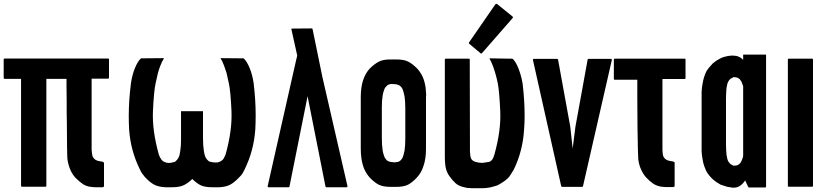

<svg xmlns="http://www.w3.org/2000/svg" viewBox="-42 -990 4426 1015"><path d="M534.2 -675.8Q534.2 -643.6 534.2 -579.1Q534.2 -577.1 532.2 -575.2Q531.2 -574.2 528.3 -574.2Q500 -574.2 442.4 -574.2Q442.4 -448.2 442.4 -196.3Q443.4 -183.6 445.3 -172.9Q446.3 -163.1 450.2 -158.2Q460 -142.6 479.5 -138.7Q500 -134.8 502 -134.8Q502 -134.8 502 -133.8Q502.9 -133.8 503.9 -133.8Q504.9 -132.8 505.9 -131.8Q506.8 -130.9 506.8 -129.9Q507.8 -128.9 507.8 -127Q507.8 -86.9 507.8 -6.8Q507.8 -4.9 506.8 -2.9Q504.9 -1 502.9 -1Q502 -1 502 -1Q502 -1 502 0Q500 0 476.6 0Q453.1 0 448.2 -1Q448.2 -1 440.4 -2Q433.6 -2 431.6 -2.9Q408.2 -7.8 392.6 -19.5Q376 -31.2 357.4 -49.8Q340.8 -67.4 330.1 -91.8Q319.3 -116.2 314.5 -148.4Q313.5 -153.3 312.5 -210Q312.5 -265.6 311.5 -335.9Q311.5 -365.2 310.5 -395.5Q310.5 -425.8 310.5 -453.1Q310.5 -503.9 309.6 -538.1Q309.6 -573.2 309.6 -573.2Q274.4 -573.2 203.1 -573.2Q203.1 -384.8 203.1 -7.8Q203.1 -5.9 201.2 -3.9Q200.2 -2.9 198.2 -2.9Q157.2 -2.9 75.2 -2.9Q72.3 -2.9 71.3 -3.9Q69.3 -5.9 69.3 -7.8Q69.3 -196.3 69.3 -573.2Q41 -573.2 -17.6 -573.2Q-19.5 -573.2 -20.5 -574.2Q-22.5 -576.2 -22.5 -578.1Q-22.5 -610.4 -22.5 -675.8Q-22.5 -678.7 -20.5 -679.7Q-19.5 -680.7 -17.6 -680.7Q165 -680.7 529.3 -680.7Q532.2 -680.7 533.2 -679.7Q534.2 -678.7 534.2 -676.8Q534.2 -676.8 534.2 -675.8Z M1251 -93.8Q1247.1 -86.9 1241.2 -75.2Q1235.4 -64.5 1221.7 -51.8Q1221.7 -50.8 1220.7 -50.8Q1219.7 -49.8 1218.8 -48.8Q1196.3 -25.4 1174.8 -13.7Q1153.3 -2 1116.2 0Q1114.3 0 1099.6 0Q1084 0 1081.1 0Q1041 0 1018.6 -10.7Q997.1 -21.5 974.6 -43.9Q952.1 -21.5 928.7 -10.7Q906.2 0 866.2 0Q864.3 0 849.6 0Q835 0 833 0Q794.9 -2 773.4 -13.7Q751 -25.4 728.5 -49.8Q725.6 -52.7 722.7 -55.7Q719.7 -59.6 716.8 -63.5Q709 -72.3 704.1 -81.1Q700.2 -88.9 697.3 -94.7Q648.4 -193.4 640.6 -305.7Q638.7 -340.8 638.7 -377.9Q638.7 -460 650.4 -550.8Q657.2 -595.7 670.9 -628.9Q684.6 -663.1 701.2 -679.7Q702.1 -680.7 705.1 -681.6Q707 -682.6 710.9 -681.6Q747.1 -682.6 820.3 -682.6Q827.1 -682.6 822.3 -676.8Q816.4 -669.9 805.7 -642.6Q799.8 -627.9 793 -604.5Q787.1 -581.1 780.3 -547.9Q771.5 -507.8 766.6 -404.3Q761.7 -300.8 797.9 -171.9Q799.8 -167 801.8 -163.1Q802.7 -159.2 804.7 -155.3Q805.7 -155.3 806.6 -155.3Q810.5 -145.5 816.4 -140.6Q823.2 -134.8 830.1 -132.8Q846.7 -126 863.3 -129.9Q879.9 -133.8 880.9 -133.8Q886.7 -136.7 891.6 -142.6Q896.5 -147.5 900.4 -154.3Q904.3 -161.1 907.2 -170.9Q909.2 -180.7 911.1 -193.4Q913.1 -205.1 914.1 -220.7Q915 -237.3 915 -255.9Q915 -304.7 915 -402.3Q954.1 -402.3 1031.2 -402.3Q1031.2 -354.5 1031.2 -259.8Q1031.2 -241.2 1032.2 -224.6Q1033.2 -209 1035.2 -196.3Q1037.1 -183.6 1039.1 -173.8Q1042 -163.1 1045.9 -156.2Q1049.8 -149.4 1054.7 -144.5Q1059.6 -138.7 1065.4 -135.7Q1069.3 -134.8 1085 -131.8Q1099.6 -129.9 1110.4 -131.8Q1131.8 -137.7 1140.6 -152.3Q1148.4 -168 1150.4 -172.9Q1186.5 -300.8 1181.6 -405.3Q1176.8 -508.8 1168 -548.8Q1161.1 -582 1155.3 -605.5Q1148.4 -627.9 1142.6 -642.6Q1131.8 -669.9 1127 -676.8Q1121.1 -682.6 1127.9 -682.6Q1165 -682.6 1238.3 -681.6Q1242.2 -682.6 1245.1 -681.6Q1247.1 -680.7 1248 -679.7Q1264.6 -663.1 1278.3 -628.9Q1292 -595.7 1298.8 -550.8Q1309.6 -460.9 1309.6 -380.9Q1309.6 -342.8 1307.6 -305.7Q1299.8 -193.4 1251 -93.8Z M1793.9 -2Q1793 -1 1792 -1Q1791 0 1790 0Q1754.9 0 1683.6 0Q1682.6 0 1680.7 -1Q1678.7 -2.9 1678.7 -3.9Q1647.5 -163.1 1584 -481.4Q1551.8 -322.3 1488.3 -3.9Q1488.3 -2.9 1487.3 -1Q1486.3 0 1483.4 0Q1448.2 0 1377.9 0Q1377 0 1376 0Q1374 -1 1374 -2Q1373 -2.9 1373 -3.9Q1373 -4.9 1373 -5.9Q1422.9 -227.5 1523.4 -671.9Q1523.4 -673.8 1525.4 -679.7Q1526.4 -685.5 1529.3 -696.3Q1519.5 -741.2 1499 -833Q1499 -834 1498 -835Q1498 -835.9 1499 -836.9Q1499 -838.9 1500 -838.9Q1500 -838.9 1502 -838.9Q1536.1 -838.9 1605.5 -839.8Q1608.4 -839.8 1609.4 -838.9Q1610.4 -837.9 1610.4 -835.9Q1627.9 -752 1662.1 -584Q1706.1 -391.6 1794.9 -5.9Q1794.9 -4.9 1794.9 -3.9Q1794.9 -2.9 1793.9 -2Z M2210 -474.6Q2210 -383.8 2210 -203.1Q2210 -151.4 2197.3 -114.3Q2185.5 -76.2 2162.1 -51.8Q2138.7 -26.4 2115.2 -13.7Q2092.8 -2 2049.8 -2Q2047.9 -2 2045.9 -2Q2043.9 -2 2043 -2Q2042 -2 2040 -2Q2036.1 -2 2032.2 -2Q2028.3 -2 2025.4 -2Q1983.4 -2 1960 -13.7Q1937.5 -25.4 1912.1 -51.8Q1896.5 -69.3 1884.8 -93.8Q1874 -118.2 1869.1 -149.4Q1867.2 -162.1 1866.2 -175.8Q1865.2 -189.5 1865.2 -204.1Q1865.2 -294.9 1865.2 -476.6Q1865.2 -527.3 1877 -564.5Q1889.6 -602.5 1912.1 -627Q1937.5 -652.3 1960.9 -664.1Q1982.4 -675.8 2022.5 -675.8Q2025.4 -675.8 2027.3 -675.8Q2029.3 -675.8 2031.2 -675.8Q2033.2 -675.8 2034.2 -675.8Q2035.2 -675.8 2037.1 -675.8Q2041 -675.8 2044.9 -675.8Q2048.8 -675.8 2051.8 -675.8Q2093.8 -675.8 2116.2 -664.1Q2139.6 -652.3 2165 -626Q2180.7 -608.4 2192.4 -584Q2203.1 -559.6 2208 -527.3Q2209 -514.6 2210 -502Q2210 -496.1 2210.9 -491.2Q2210.9 -483.4 2210 -474.6ZM2100.6 -416Q2100.6 -435.5 2099.6 -451.2Q2097.7 -466.8 2096.7 -479.5Q2094.7 -492.2 2091.8 -502Q2088.9 -512.7 2085.9 -519.5Q2082 -527.3 2077.1 -532.2Q2072.3 -537.1 2066.4 -540Q2055.7 -544.9 2045.9 -544.9Q2037.1 -545.9 2030.3 -545.9Q2028.3 -545.9 2026.4 -545.9Q2024.4 -545.9 2022.5 -545.9Q2019.5 -544.9 2016.6 -543.9Q2013.7 -543 2010.7 -542Q2004.9 -539.1 2000 -533.2Q1995.1 -528.3 1991.2 -521.5Q1988.3 -514.6 1985.4 -504.9Q1982.4 -495.1 1980.5 -482.4Q1978.5 -470.7 1977.5 -455.1Q1976.6 -438.5 1976.6 -419.9Q1976.6 -400.4 1976.6 -360.4Q1976.6 -327.1 1976.6 -261.7Q1976.6 -243.2 1977.5 -226.6Q1979.5 -210.9 1980.5 -197.3Q1982.4 -184.6 1985.4 -174.8Q1988.3 -165 1991.2 -158.2Q1995.1 -151.4 2000 -145.5Q2004.9 -140.6 2010.7 -137.7Q2014.6 -135.7 2024.4 -133.8Q2034.2 -132.8 2043.9 -131.8Q2044.9 -131.8 2046.9 -131.8Q2047.9 -132.8 2050.8 -132.8Q2054.7 -133.8 2059.6 -133.8Q2065.4 -134.8 2066.4 -135.7Q2072.3 -138.7 2077.1 -143.6Q2082 -149.4 2085.9 -155.3Q2088.9 -163.1 2091.8 -172.9Q2094.7 -182.6 2096.7 -194.3Q2098.6 -207 2099.6 -222.7Q2100.6 -239.3 2100.6 -257.8Q2100.6 -310.5 2100.6 -416Z M2673.8 -92.8Q2666 -79.1 2651.4 -57.6Q2635.7 -36.1 2588.9 -10.7Q2569.3 -3.9 2547.9 1Q2525.4 4.9 2508.8 4.9Q2487.3 4.9 2444.3 4.9Q2444.3 4.9 2444.3 3.9Q2437.5 3.9 2430.7 3.9Q2422.9 2.9 2417 1Q2384.8 -4.9 2366.2 -21.5Q2347.7 -39.1 2334 -58.6Q2321.3 -76.2 2315.4 -98.6Q2309.6 -122.1 2309.6 -164.1Q2309.6 -227.5 2309.6 -356.4Q2309.6 -461.9 2309.6 -674.8Q2309.6 -676.8 2310.5 -678.7Q2312.5 -679.7 2314.5 -679.7Q2355.5 -679.7 2436.5 -679.7Q2438.5 -679.7 2440.4 -678.7Q2441.4 -676.8 2441.4 -674.8Q2441.4 -512.7 2442.4 -189.5Q2443.4 -172.9 2444.3 -167Q2445.3 -160.2 2447.3 -154.3Q2453.1 -139.6 2472.7 -133.8Q2492.2 -128.9 2507.8 -128.9Q2519.5 -129.9 2541 -133.8Q2561.5 -136.7 2571.3 -171.9Q2607.4 -299.8 2602.5 -403.3Q2597.7 -506.8 2589.8 -547.9Q2583 -581.1 2576.2 -603.5Q2569.3 -627 2563.5 -641.6Q2552.7 -668.9 2547.9 -675.8Q2543 -681.6 2549.8 -681.6Q2585.9 -680.7 2659.2 -679.7Q2663.1 -680.7 2666 -679.7Q2668.9 -678.7 2669.9 -677.7Q2686.5 -660.2 2699.2 -627Q2712.9 -592.8 2720.7 -548.8Q2731.4 -459 2731.4 -377.9Q2731.4 -340.8 2728.5 -304.7Q2721.7 -191.4 2673.8 -92.8ZM2438.5 -758.8Q2437.5 -759.8 2436.5 -761.7Q2436.5 -762.7 2436.5 -762.7Q2436.5 -764.6 2437.5 -765.6Q2484.4 -833 2577.1 -967.8Q2578.1 -968.8 2579.1 -968.8Q2581.1 -969.7 2582 -969.7Q2582 -969.7 2584 -969.7Q2585 -969.7 2585.9 -968.8Q2613.3 -946.3 2668 -902.3Q2668 -902.3 2668.9 -900.4Q2669.9 -899.4 2669.9 -898.4Q2669.9 -897.5 2668.9 -896.5Q2668 -895.5 2668 -894.5Q2613.3 -833 2505.9 -709Q2504.9 -708 2503.9 -707Q2502 -707 2502 -707Q2501 -707 2500 -707Q2499 -707 2499 -708Q2478.5 -724.6 2438.5 -758.8Z M3192.4 -672.9Q3141.6 -450.2 3040 -5.9Q3040 -4.9 3038.1 -2.9Q3037.1 -2 3035.2 -2Q3000 -2 2930.7 -2Q2928.7 -2 2927.7 -2.9Q2925.8 -4.9 2924.8 -5.9Q2875 -228.5 2775.4 -672.9Q2775.4 -673.8 2775.4 -674.8Q2775.4 -675.8 2776.4 -676.8Q2777.3 -677.7 2778.3 -678.7Q2779.3 -678.7 2780.3 -678.7Q2821.3 -678.7 2902.3 -678.7Q2904.3 -678.7 2906.2 -677.7Q2907.2 -676.8 2908.2 -674.8Q2929.7 -556.6 2972.7 -320.3Q2976.6 -281.2 2985.4 -205.1Q2990.2 -243.2 3000 -320.3Q3021.5 -438.5 3064.5 -674.8Q3064.5 -676.8 3065.4 -677.7Q3067.4 -678.7 3069.3 -678.7Q3108.4 -678.7 3187.5 -678.7Q3188.5 -678.7 3189.5 -678.7Q3190.4 -677.7 3191.4 -676.8Q3192.4 -675.8 3192.4 -674.8Q3192.4 -673.8 3192.4 -673.8Q3192.4 -672.9 3192.4 -672.9Z M3582 -674.8Q3582 -642.6 3582 -577.1Q3582 -575.2 3580.1 -573.2Q3579.1 -572.3 3577.1 -572.3Q3538.1 -572.3 3460 -572.3Q3460 -541 3460 -480.5Q3460 -385.7 3460 -197.3Q3460.9 -184.6 3461.9 -173.8Q3463.9 -164.1 3466.8 -159.2Q3476.6 -143.6 3497.1 -139.6Q3517.6 -135.7 3518.6 -135.7Q3518.6 -135.7 3518.6 -134.8Q3519.5 -134.8 3520.5 -134.8Q3522.5 -133.8 3522.5 -132.8Q3523.4 -131.8 3524.4 -130.9Q3524.4 -129.9 3524.4 -127.9Q3524.4 -87.9 3524.4 -7.8Q3524.4 -5.9 3523.4 -3.9Q3522.5 -2 3519.5 -2Q3519.5 -2 3518.6 -2Q3518.6 -2 3518.6 -1Q3517.6 -1 3494.1 -1Q3469.7 -1 3464.8 -2Q3464.8 -2 3458 -2.9Q3450.2 -2.9 3449.2 -3.9Q3425.8 -8.8 3409.2 -20.5Q3392.6 -32.2 3375 -50.8Q3358.4 -68.4 3347.7 -92.8Q3335.9 -117.2 3332 -149.4Q3331.1 -154.3 3330.1 -204.1Q3329.1 -252.9 3328.1 -317.4Q3328.1 -395.5 3327.1 -471.7Q3327.1 -547.9 3327.1 -568.4Q3287.1 -568.4 3208 -568.4Q3206.1 -568.4 3204.1 -569.3Q3203.1 -570.3 3203.1 -573.2Q3203.1 -574.2 3203.1 -577.1Q3203.1 -608.4 3203.1 -670.9Q3203.1 -671.9 3203.1 -674.8Q3203.1 -677.7 3204.1 -678.7Q3206.1 -679.7 3208 -679.7Q3331.1 -679.7 3577.1 -679.7Q3579.1 -679.7 3581.1 -678.7Q3582 -677.7 3582 -675.8Q3582 -675.8 3582 -674.8Z M3886.7 -701.2Q3926.8 -701.2 4007.8 -701.2Q4007.8 -613.3 4007.8 -438.5Q4007.8 -293.9 4007.8 -3.9Q4007.8 -2 4006.8 0Q4004.9 1 4002.9 1Q3974.6 1 3918 1Q3916 1 3915 0Q3914.1 0 3913.1 -2Q3908.2 -13.7 3897.5 -36.1Q3884.8 -17.6 3870.1 -7.8Q3855.5 2 3838.9 2Q3832 2 3828.1 2Q3824.2 1 3820.3 0Q3818.4 0 3816.4 0Q3814.5 -1 3811.5 -1Q3801.8 -2 3792 -5.9Q3781.2 -8.8 3770.5 -12.7Q3764.6 -14.6 3759.8 -18.6Q3753.9 -22.5 3748 -25.4Q3742.2 -29.3 3737.3 -33.2Q3732.4 -37.1 3726.6 -42Q3717.8 -49.8 3709 -60.5Q3699.2 -71.3 3691.4 -85.9Q3684.6 -100.6 3680.7 -112.3Q3675.8 -125 3670.9 -155.3Q3668 -171.9 3667 -192.4Q3667 -212.9 3667 -236.3Q3667 -237.3 3667 -239.3Q3667 -239.3 3667 -240.2Q3667 -240.2 3667 -240.2Q3667 -266.6 3667 -320.3Q3667 -364.3 3667 -454.1Q3667 -455.1 3667 -455.1Q3667 -455.1 3667 -455.1Q3667 -456.1 3667 -460Q3667 -483.4 3667 -502.9Q3668 -523.4 3670.9 -541Q3675.8 -571.3 3680.7 -584Q3684.6 -596.7 3691.4 -611.3Q3699.2 -625 3709 -635.7Q3717.8 -646.5 3726.6 -655.3Q3736.3 -663.1 3746.1 -669.9Q3756.8 -676.8 3766.6 -681.6Q3776.4 -686.5 3787.1 -689.5Q3797.9 -692.4 3807.6 -694.3Q3808.6 -694.3 3809.6 -694.3Q3819.3 -695.3 3825.2 -696.3Q3832 -696.3 3843.8 -695.3Q3856.4 -694.3 3867.2 -688.5Q3877 -683.6 3886.7 -673.8Q3886.7 -682.6 3886.7 -701.2ZM3886.7 -167Q3886.7 -288.1 3886.7 -530.3Q3886.7 -531.2 3886.7 -534.2Q3885.7 -537.1 3884.8 -539.1Q3882.8 -545.9 3879.9 -552.7Q3877.9 -559.6 3874 -563.5Q3871.1 -569.3 3867.2 -572.3Q3863.3 -575.2 3859.4 -578.1Q3854.5 -580.1 3849.6 -581.1Q3845.7 -582 3840.8 -582Q3835.9 -582 3835 -582Q3833 -581.1 3831.1 -580.1Q3830.1 -579.1 3829.1 -578.1Q3827.1 -577.1 3826.2 -577.1Q3820.3 -574.2 3816.4 -570.3Q3811.5 -565.4 3808.6 -559.6Q3804.7 -553.7 3802.7 -544.9Q3800.8 -536.1 3798.8 -525.4Q3797.9 -515.6 3796.9 -501Q3795.9 -487.3 3795.9 -470.7Q3795.9 -389.6 3795.9 -226.6Q3795.9 -210 3796.9 -196.3Q3797.9 -181.6 3798.8 -170.9Q3800.8 -159.2 3802.7 -151.4Q3804.7 -142.6 3808.6 -135.7Q3812.5 -129.9 3816.4 -126Q3820.3 -121.1 3826.2 -119.1Q3827.1 -118.2 3829.1 -117.2Q3830.1 -116.2 3831.1 -116.2Q3833 -115.2 3834 -114.3Q3835.9 -114.3 3840.8 -114.3Q3845.7 -114.3 3849.6 -115.2Q3854.5 -115.2 3859.4 -118.2Q3862.3 -120.1 3867.2 -124Q3871.1 -127 3874 -131.8Q3877 -136.7 3879.9 -143.6Q3882.8 -149.4 3884.8 -157.2Q3885.7 -159.2 3885.7 -161.1Q3885.7 -164.1 3886.7 -167Z M4255.9 -674.8Q4255.9 -591.8 4255.9 -423.8Q4255.9 -285.2 4255.9 -7.8Q4255.9 -5.9 4254.9 -3.9Q4252.9 -2.9 4251 -2.9Q4210 -2.9 4127.9 -2.9Q4126 -2.9 4124 -3.9Q4123 -5.9 4123 -7.8Q4123 -91.8 4123 -258.8Q4123 -397.5 4123 -674.8Q4123 -677.7 4124 -678.7Q4126 -679.7 4127.9 -679.7Q4168.9 -679.7 4251 -679.7Q4252.9 -679.7 4254.9 -678.7Q4255.9 -677.7 4255.9 -674.8Z"/></svg>

Font: Typeface
Style: Regular
Weight: 400
Version: Version 1.0